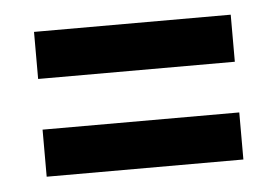

<svg xmlns="http://www.w3.org/2000/svg" viewBox="-31 -508 459 317"><g transform="rotate(-5 198.0 -350.0)"><path d="M361 -308V-230H35V-308ZM361 -470V-392H35V-470Z"/></g></svg>

Font: BebasNeueW01-Regular
Style: Regular
Weight: 400
Designer: Ryoichi Tsunekawa
Foundry: Ryoichi Tsunekawa
Version: Version 1.30